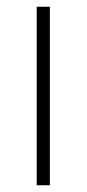

<svg xmlns="http://www.w3.org/2000/svg" viewBox="-20 -550 257 570"><path d="M128 0V-530H89V0Z"/></svg>

Font: Noto Sans Myanmar UI ExtraLight
Style: Regular
Weight: 200
Designer: Monotype Design Team
Foundry: Monotype Imaging Inc.
Version: Version 2.103